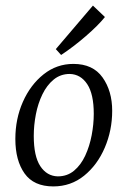

<svg xmlns="http://www.w3.org/2000/svg" viewBox="-20 -655 456 688"><path d="M171 13Q101 13 68 -33.5Q35 -80 35 -157Q35 -229 62 -290Q89 -351 136 -388.5Q183 -426 243 -426Q313 -426 347.5 -377.5Q382 -329 382 -258Q382 -188 355.5 -126Q329 -64 281.5 -25.5Q234 13 171 13ZM187 -23Q221 -23 245.5 -43.5Q270 -64 285.5 -97.5Q301 -131 308.5 -170.5Q316 -210 316 -247Q316 -318 292.5 -353.5Q269 -389 230 -390Q197 -390 172.5 -370Q148 -350 132 -317Q116 -284 108.5 -245Q101 -206 101 -168Q101 -95 124.5 -59.5Q148 -24 187 -23ZM180 -479 313 -635 356 -594Q332 -564 287.5 -525.5Q243 -487 199 -458Z"/></svg>

Font: Yrsa Light
Style: Italic
Weight: 300
Italic angle: -7.10001°
Designer: Anna Giedrys (Yrsa+Rasa design), David Brezina (Yrsa art-direction, Rasa art-direction, design)
Foundry: Rosetta Type Foundry
Version: Version 2.004